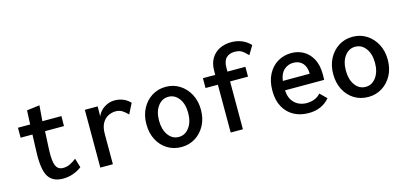

<svg xmlns="http://www.w3.org/2000/svg" viewBox="-62 -1077 3125 1489"><g transform="rotate(-15 1500.0 -332.5)"><path d="M299 9Q216 9 181.5 -48Q147 -105 152 -243L157 -383H62V-463H160L165 -575L268 -588L258 -463H411L410 -383H258L251 -243Q248 -174 255 -137Q262 -100 278.5 -85.5Q295 -71 320 -71Q352 -71 377.5 -84Q403 -97 428 -116L450 -42Q381 9 299 9Z M599 1V-463H702L701 -384Q720 -426 758 -450Q796 -474 839 -474Q914 -474 964 -422L922 -339Q898 -364 876.5 -377Q855 -390 826 -390Q794 -390 765 -375Q736 -360 718 -327.5Q700 -295 700 -243V1Z M1250 10Q1187 10 1137.5 -20.5Q1088 -51 1059.5 -105.5Q1031 -160 1031 -231Q1031 -301 1059.5 -355.5Q1088 -410 1137.5 -441.5Q1187 -473 1250 -473Q1312 -473 1361.5 -441.5Q1411 -410 1440 -355.5Q1469 -301 1469 -231Q1469 -160 1440 -106Q1411 -52 1361.5 -21Q1312 10 1250 10ZM1250 -71Q1301 -71 1334 -116Q1367 -161 1367 -232Q1367 -305 1334 -349Q1301 -393 1250 -393Q1199 -393 1166 -349Q1133 -305 1133 -232Q1133 -161 1165.5 -116Q1198 -71 1250 -71Z M1646 0V-384H1547V-463H1646V-494Q1646 -556 1671.5 -596.5Q1697 -637 1738.5 -656.5Q1780 -676 1831 -676Q1877 -676 1916 -659.5Q1955 -643 1983 -612L1941 -542Q1912 -573 1891 -585Q1870 -597 1836 -597Q1794 -597 1769 -572.5Q1744 -548 1744 -494V-463H1888V-384H1744V0Z M2271 11Q2204 11 2152.5 -17Q2101 -45 2071.5 -98.5Q2042 -152 2042 -229Q2042 -306 2071 -361Q2100 -416 2149 -445Q2198 -474 2259 -474Q2312 -474 2356 -449Q2400 -424 2426.5 -374.5Q2453 -325 2453 -251Q2453 -227 2452 -207H2138Q2140 -159 2160 -128Q2180 -97 2210.5 -82.5Q2241 -68 2275 -68Q2308 -68 2336.5 -78.5Q2365 -89 2388 -114L2440 -63Q2408 -25 2365.5 -7Q2323 11 2271 11ZM2140 -282H2356Q2356 -337 2328.5 -367Q2301 -397 2254 -397Q2212 -397 2180 -369Q2148 -341 2140 -282Z M2750 10Q2687 10 2637.5 -20.5Q2588 -51 2559.5 -105.5Q2531 -160 2531 -231Q2531 -301 2559.5 -355.5Q2588 -410 2637.5 -441.5Q2687 -473 2750 -473Q2812 -473 2861.5 -441.5Q2911 -410 2940 -355.5Q2969 -301 2969 -231Q2969 -160 2940 -106Q2911 -52 2861.5 -21Q2812 10 2750 10ZM2750 -71Q2801 -71 2834 -116Q2867 -161 2867 -232Q2867 -305 2834 -349Q2801 -393 2750 -393Q2699 -393 2666 -349Q2633 -305 2633 -232Q2633 -161 2665.5 -116Q2698 -71 2750 -71Z"/></g></svg>

Font: Inconsolata SemiBold
Style: Regular
Weight: 600
Monospace: yes
Designer: Raph Levien, Cyreal, Brenton Simpson
Foundry: Raph Levien, Cyreal, Google
Version: Version 3.100; ttfautohint (v1.8.4.7-5d5b)